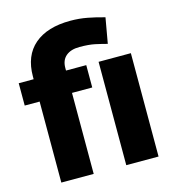

<svg xmlns="http://www.w3.org/2000/svg" viewBox="-112 -854 860 948"><g transform="rotate(-15 318.0 -380.0)"><path d="M250 0H84.5V-414.1H8.3V-528.3H84.5V-542Q84.5 -648.4 149.9 -704.3Q215.3 -760.3 334 -760.3Q378.9 -760.3 420.4 -752.4Q461.9 -744.6 506.3 -731.9L483.4 -602.1Q454.6 -609.9 423.1 -616.7Q391.6 -623.5 344.2 -623.5Q299.8 -623.5 274.9 -602.5Q250 -581.5 250 -542V-528.3H353.5V-414.1H250ZM581.5 -528.3V0H416.5V-528.3Z"/></g></svg>

Font: Vazirmatn FD Black
Style: Regular
Weight: 900
Designer: Saber Rastikerdar
Foundry: Saber Rastikerdar
Version: Version 33.003